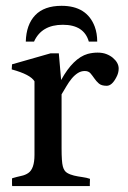

<svg xmlns="http://www.w3.org/2000/svg" viewBox="-20 -627 430 647"><path d="M96.2 -353Q82.5 -376 19.5 -393.1L20.5 -410.2L150.4 -447.3H178.2L186 -357.4Q226.6 -431.2 275.4 -445.3Q292 -449.7 308.8 -449.7Q325.7 -449.7 338.4 -444.8Q351.1 -439.9 360.4 -432.1Q379.9 -415.5 379.9 -396Q379.9 -380.9 372.1 -366.7Q357.4 -337.9 339.6 -337.9Q321.8 -337.9 313 -345.7Q304.2 -353.5 297.9 -362.8Q291.5 -372.1 284.9 -379.9Q278.3 -387.7 265.6 -387.7Q252.9 -387.7 241.9 -380.6Q231 -373.5 221.7 -362.3Q212.4 -351.1 204.1 -336.9Q195.8 -322.8 187.5 -309.1V-127.4Q187.5 -82 191.7 -66.4Q195.8 -50.8 205.8 -44.7Q215.8 -38.6 229.2 -35.4Q242.7 -32.2 257.3 -30.3Q272 -28.3 283.2 -24.4L282.7 -9.3V0H21Q20.5 -2 20.5 -5.9V-22.9Q20.5 -25.4 21 -26.4Q37.6 -31.2 51.5 -34.2Q65.4 -37.1 75.2 -43.9Q96.2 -58.1 96.2 -105ZM279.3 -486.8Q263.2 -543.5 191.7 -543.5Q120.1 -543.5 94.7 -486.8H66.9Q68.4 -543.9 98.6 -575.7Q128.9 -607.4 187.5 -607.4Q272.9 -607.4 299.3 -537.1Q307.6 -514.6 307.6 -486.8Z"/></svg>

Font: RadleyRegular
Style: Regular
Weight: 400
Designer: vernon adams
Foundry: vernon adams
Version: Version 1.000;PS 001.001;hotconv 1.0.56